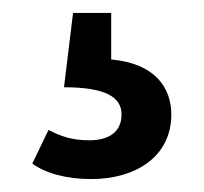

<svg xmlns="http://www.w3.org/2000/svg" viewBox="-20 -36 315 297"><path d="M152 -16H93L79 99C143 99 168 114 168 141C168 170 146 181 118 181C92 181 74 175 55 165L30 217C50 232 83 241 121 241C189 241 245 207 245 141C245 100 220 62 152 56Z"/></svg>

Font: Fira Math
Style: Regular
Weight: 400
Designer: Xiangdong Zeng
Foundry: Xiangdong Zeng
Version: Version 0.3.4